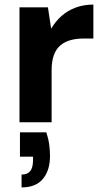

<svg xmlns="http://www.w3.org/2000/svg" viewBox="-20 -533 450 837"><path d="M65 0V-501H189L203 -408Q222 -440 248.5 -463.5Q275 -487 310 -500Q345 -513 387 -513V-365H343Q313 -365 287.5 -358Q262 -351 243.5 -335.5Q225 -320 215 -293Q205 -266 205 -226V0ZM74 284V228Q100 228 112 212.5Q124 197 124 165V150H67V44H182Q191 71 194.5 97Q198 123 198 146Q198 210 167 247Q136 284 74 284Z"/></svg>

Font: DM Sans 18pt ExtraBold
Style: Regular
Weight: 800
Designer: Colophon Foundry, Jonny Pinhorn
Foundry: Colophon Foundry
Version: Version 4.004;gftools[0.9.30]